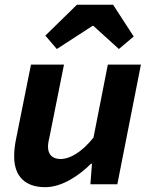

<svg xmlns="http://www.w3.org/2000/svg" viewBox="-20 -764 640 796"><path d="M167.3 12C237.4 12 308 -36.2 357.3 -85.3H361.3L354.8 0H466.4L564.2 -496.1H427L367.6 -193.6C321.1 -135.8 272.7 -104.8 230.8 -104.8C198.1 -104.8 179 -122.4 179 -156C179 -170.8 183 -186.4 187.3 -206.4L245.3 -496.1H108.4L47 -189.7C41.7 -164.9 38.7 -139.2 38.7 -115.5C38.7 -33.1 84.2 12 167.3 12ZM215.6 -560.8 363.3 -656.6H367.3L472.9 -560.8L534.3 -612.7L448.9 -744.3H298.8L168 -616.4L215.6 -560.8Z"/></svg>

Font: Source Code Variable
Style: Italic
Weight: 400
Italic angle: -11°
Monospace: yes
Designer: Paul D. Hunt, Teo Tuominen
Foundry: Adobe Systems Incorporated
Version: Version 1.005;PS 1.0;hotconv 16.6.54;makeotf.lib2.5.65590